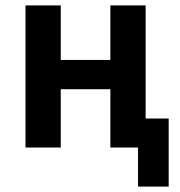

<svg xmlns="http://www.w3.org/2000/svg" viewBox="-20 -544 664 708"><path d="M489 144V0H387V-215H204V0H74V-524H204V-323H387V-524H517V-107H602V144Z"/></svg>

Font: Ubuntu Sans
Style: Bold
Weight: 700
Designer: Dalton Maag Ltd
Foundry: Dalton Maag Ltd
Version: Version 1.006; ttfautohint (v1.8.4.7-5d5b)